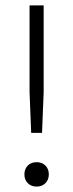

<svg xmlns="http://www.w3.org/2000/svg" viewBox="-20 -680 270 708"><path d="M141 -660V-340L135 -190H95L89 -340V-660ZM82.5 -69.5Q95 -82 115 -82Q135 -82 147.5 -69.5Q160 -57 160 -37Q160 -17 147.5 -4.5Q135 8 115 8Q95 8 82.5 -4.5Q70 -17 70 -37Q70 -57 82.5 -69.5Z"/></svg>

Font: Elaine Sans Light
Style: Regular
Weight: 300
Designer: Wei Huang
Foundry: Wei Huang
Version: Version 2.001;December 24, 2019;FontCreator 12.0.0.2547 64-b